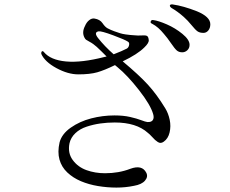

<svg xmlns="http://www.w3.org/2000/svg" viewBox="-20 -838 1040 870"><path d="M675 -747Q698 -744 736 -727.5Q774 -711 806.5 -684.5Q839 -658 839 -635Q839 -620 829 -610.5Q819 -601 806 -601Q791 -601 781.5 -609Q772 -617 755 -642Q738 -667 723 -684Q697 -716 670 -730Q660 -734 663 -741Q666 -749 675 -747ZM762 -818Q811 -811 872 -787Q933 -762 933 -728Q933 -711 924 -700Q915 -689 902 -689Q885 -689 875 -696Q865 -703 848 -724Q831 -745 813 -761Q785 -786 757 -802Q748 -809 750 -814Q752 -819 762 -818ZM729 -347Q743 -324 749 -295Q755 -266 748.5 -238Q742 -210 722 -196Q715 -191 708.5 -190.5Q702 -190 695 -194.5Q688 -199 682.5 -204Q677 -209 667.5 -219.5Q658 -230 650 -236Q598 -283 500 -283Q466 -283 434.5 -278.5Q403 -274 372.5 -264Q342 -254 321.5 -234.5Q301 -215 295 -189Q286 -145 309.5 -113Q333 -81 372 -67Q411 -53 456 -53Q518 -53 570 -73Q624 -93 643 -55Q652 -37 637 -19.5Q622 -2 587 4Q549 12 507.5 12Q466 12 424 5Q382 -2 346.5 -17Q311 -32 285 -56.5Q259 -81 249.5 -115Q240 -149 250 -193Q260 -231 300.5 -259.5Q341 -288 393 -301.5Q445 -315 499 -315Q539 -315 569.5 -308Q600 -301 619.5 -293.5Q639 -286 648 -285Q666 -284 672.5 -294Q679 -304 674 -321Q662 -363 610 -429.5Q558 -496 513 -533Q505 -539 501 -543Q454 -520 421 -510.5Q388 -501 335 -501Q288 -501 235.5 -529.5Q183 -558 167 -594Q167 -602 168 -603Q173 -610 179 -602Q209 -566 279 -559.5Q349 -553 454 -580Q457 -580 463 -582Q456 -589 441.5 -603.5Q427 -618 418.5 -625.5Q410 -633 403 -638Q395 -644 384.5 -649.5Q374 -655 370 -658Q366 -661 363 -667Q350 -691 365 -720Q372 -737 384 -746.5Q396 -756 408 -754Q433 -750 444.5 -733Q456 -716 467 -710Q482 -702 497.5 -696.5Q513 -691 524 -687.5Q535 -684 549.5 -682Q564 -680 570.5 -679.5Q577 -679 590 -678Q603 -677 605 -677Q617 -677 626 -677.5Q635 -678 641 -677Q647 -676 650 -671.5Q653 -667 654 -657Q656 -644 634 -623Q603 -592 536 -560Q609 -499 649.5 -455Q690 -411 729 -347ZM424 -666Q454 -628 495 -592Q534 -607 555 -618Q563 -623 565 -634Q567 -645 560 -649Q547 -658 493 -678Q439 -698 427 -696Q404 -692 424 -666Z"/></svg>

Font: TsukuhouMincho
Style: Regular
Weight: 400
Designer: Iose
Foundry: Typographish
Version: Version 1.001; ttfautohint (v1.8.3)